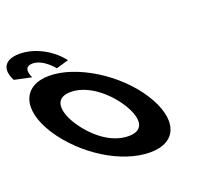

<svg xmlns="http://www.w3.org/2000/svg" viewBox="-539 -1306 1674 1540"><g transform="rotate(-20 298.0 -536.0)"><path d="M-202.5 -413C-46.4 -172 246.7 15 490.7 15C727.7 15 784.6 -172 628.5 -413C472.4 -654 165.9 -840 -63.1 -840C-290.1 -840 -358.6 -654 -202.5 -413ZM0.5 -413C-79.2 -536 -90.8 -659 54.2 -659C200.2 -659 345.8 -536 425.5 -413C505.2 -290 522.8 -167 372.8 -167C218.8 -167 80.2 -290 0.5 -413ZM-194.3 -875C-194.3 -875 -250 -978 -156 -978C-62 -978 15.7 -875 15.7 -875L121.7 -906C40.4 -1013 -97.6 -1087 -226.6 -1087C-355.6 -1087 -397.6 -1013 -340.3 -906Z"/></g></svg>

Font: Hussar
Style: BdOpOblSeven
Weight: 700
Foundry: Cannot Into Space Fonts
Version: Version 2.00